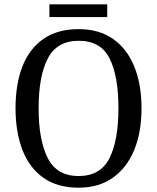

<svg xmlns="http://www.w3.org/2000/svg" viewBox="-20 -860 729 890"><path d="M344 10Q246 10 181 -36Q116 -82 84 -165Q52 -248 52 -359Q52 -470 84 -552Q116 -634 181 -679.5Q246 -725 345 -725Q439 -725 504 -679.5Q569 -634 602.5 -551.5Q636 -469 636 -358Q636 -247 602 -164.5Q568 -82 503 -36Q438 10 344 10ZM344 -44Q446 -44 487.5 -127Q529 -210 529 -358Q529 -507 488 -589Q447 -671 345 -671Q244 -671 201.5 -589Q159 -507 159 -358Q159 -210 201.5 -127Q244 -44 344 -44ZM209 -781V-840H477V-781Z"/></svg>

Font: Noto Serif Tamil SemiCondensed
Style: Italic
Weight: 400
Width: 4
Italic angle: -12°
Designer: Indian Type Foundry, Tom Grace, and the Monotype Design Team
Foundry: Monotype Imaging Inc.
Version: Version 2.003; ttfautohint (v1.8.4.7-5d5b)